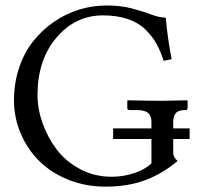

<svg xmlns="http://www.w3.org/2000/svg" viewBox="-20 -678 733 710"><path d="M374.5 -657.7Q427.2 -657.7 469 -646.5Q510.7 -635.3 540.3 -624Q569.8 -612.8 592.8 -612.8Q600.6 -530.3 614.7 -459L585 -453.1Q573.7 -488.8 558.6 -516.1Q543.5 -543.5 518.1 -568.6Q492.7 -593.8 452.9 -607.4Q413.1 -621.1 360.8 -621.1Q258.3 -621.1 188.5 -538.6Q118.7 -456.1 118.7 -326.7Q118.7 -275.9 137 -223.6Q155.3 -171.4 188.7 -126.5Q222.2 -81.5 275.6 -53Q329.1 -24.4 392.6 -24.4Q435.1 -24.4 475.1 -37.4Q515.1 -50.3 540 -73.7V-164.1H398.4V-203.1H540V-227.1Q540 -250.5 527.3 -260.7Q514.6 -271 485.4 -271H459Q450.7 -271 450.7 -279.3V-305.2L452.6 -307.1Q539.6 -305.2 578.6 -305.2L671.9 -307.1L673.8 -305.2V-279.3Q673.8 -271 666 -271H665Q640.1 -271 630.4 -260Q620.6 -249 620.6 -227.1V-203.1H681.2V-164.1H620.6V-111.3Q620.6 -97.2 636.7 -82.5Q582 -36.6 518.1 -12.2Q454.1 12.2 370.1 12.2Q296.4 12.2 232.7 -13.4Q168.9 -39.1 125.2 -82.5Q81.5 -126 56.6 -184.3Q31.7 -242.7 31.7 -307.1Q31.7 -371.1 50.8 -427.7Q69.8 -484.4 103 -525.9Q136.2 -567.4 179.7 -597.4Q223.1 -627.4 272.9 -642.6Q322.8 -657.7 374.5 -657.7Z"/></svg>

Font: Libertinage
Style: b
Weight: 400
Designer: OSP
Foundry: OSP
Version: Version 1.0; 2008; OFL relea